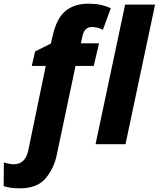

<svg xmlns="http://www.w3.org/2000/svg" viewBox="-121 -785 864 1045"><path d="M-12 240Q80 240 126 187Q172 134 188 58L290 -426H389L418 -549H319L326 -580Q336 -638 378 -638Q409 -638 439 -623L482 -740Q430 -765 361 -765Q283 -765 234.5 -724.5Q186 -684 165 -587L156 -548L70 -505L52 -426H128L33 33Q17 109 -46 109Q-68 109 -100 99L-101 228Q-67 240 -12 240ZM399 0 560 -760H723L562 0Z"/></svg>

Font: Noto Sans Display Extra
Style: Italic
Weight: 800
Italic angle: -12°
Designer: Monotype Design Team
Foundry: Monotype Imaging Inc.
Version: Version 1.900